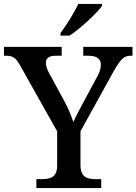

<svg xmlns="http://www.w3.org/2000/svg" viewBox="-24 -951 690 971"><path d="M282 -784V-771H328C384 -807 467 -886 492 -921V-931H372C351 -886 311 -822 282 -784ZM160 0H488V-45H461C418 -45 383 -54 383 -116V-287L551 -591C585 -651 604 -669 634 -669H646V-714H397V-669H425C464 -669 486 -654 486 -624C486 -609 482 -588 468 -564L406 -449C384 -407 359 -363 347 -334C336 -365 322 -404 299 -444L225 -580C217 -595 208 -615 208 -633C208 -653 219 -669 256 -669H288V-714H-4V-669H9C45 -669 59 -654 80 -616L265 -287V-112C265 -54 229 -45 185 -45H160Z"/></svg>

Font: Noto Serif Georgian Medium
Style: Regular
Weight: 500
Designer: Monotype Design Team, Akaki Razmadze
Foundry: Google LLC
Version: Version 2.003